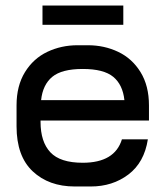

<svg xmlns="http://www.w3.org/2000/svg" viewBox="-20 -660 600 696"><path d="M520 -278V-223H127V-218Q127 -146 162.5 -108Q198 -70 280 -70Q396 -70 422 -155H516Q503 -71 445.5 -27.5Q388 16 309 16H251Q157 16 98.5 -39Q40 -94 40 -202V-278Q40 -349 70.5 -398.5Q101 -448 151.5 -472Q202 -496 261 -496H299Q358 -496 408.5 -472Q459 -448 489.5 -398.5Q520 -349 520 -278ZM129 -297H431Q425 -353 390.5 -381.5Q356 -410 280 -410Q204 -410 169.5 -381.5Q135 -353 129 -297ZM427 -640V-570H134V-640Z"/></svg>

Font: Violet Sans
Style: Regular
Weight: 400
Designer: Calvin Waterman
Foundry: Violet Office
Version: Version 1.013